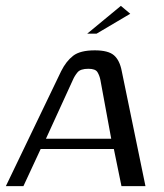

<svg xmlns="http://www.w3.org/2000/svg" viewBox="-36 -636 561 656"><path d="M-16 0 173 -393Q190 -427 214 -445.5Q238 -464 288 -464Q334 -464 353.5 -447Q373 -430 380 -393L461 0H379L353 -127H103L44 0ZM121 -162H344L307 -363Q304 -378 297 -389.5Q290 -401 266 -401Q239 -401 229 -389Q219 -377 213 -363ZM262 -521 377 -616 409 -589 294 -521Z"/></svg>

Font: Genos
Style: Italic
Weight: 400
Italic angle: -8°
Version: Version 1.010